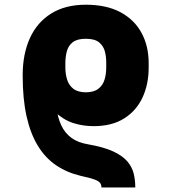

<svg xmlns="http://www.w3.org/2000/svg" viewBox="-20 -573 738 826"><path d="M562 233.4H416.5Q416.5 221.2 409.9 213.1Q403.3 205.1 384.5 198.5Q365.7 191.9 327.6 183.6Q267.6 169.4 220.9 137.7Q174.3 106 142.6 53.7Q110.8 1.5 94.2 -73Q77.6 -147.5 77.6 -246.1V-259.8L217.3 -228.5V-214.8Q216.8 -158.2 222.4 -112.8Q228 -67.4 243.4 -34.2Q258.8 -1 286.9 19.8Q314.9 40.5 358.9 47.9Q426.3 59.6 466.8 78.4Q507.3 97.2 527.8 121.3Q548.3 145.5 555.2 173.8Q562 202.1 562 233.4ZM383.3 -30.3Q335.9 -30.3 294.2 -43.9Q252.4 -57.6 213.9 -93.5Q175.3 -129.4 136.2 -194.3Q126 -212.4 111.8 -220.9Q97.7 -229.5 87.4 -233.9Q77.1 -238.3 77.6 -243.2V-252.9Q78.1 -342.3 109.1 -409.9Q140.1 -477.5 200.7 -515.1Q261.2 -552.7 349.1 -552.7Q437.5 -552.7 497.6 -520.8Q557.6 -488.8 588.6 -432.1Q619.6 -375.5 619.6 -300.8V-282.2Q619.6 -210 592.8 -152.8Q565.9 -95.7 513.4 -63Q460.9 -30.3 383.3 -30.3ZM349.1 -175.8Q384.3 -176.3 403.3 -191.2Q422.4 -206.1 429.7 -230.2Q437 -254.4 437 -282.2V-300.8Q437.5 -326.7 431.4 -350.8Q425.3 -375 406.5 -390.6Q387.7 -406.2 349.1 -406.2Q313 -406.2 293.9 -392.1Q274.9 -377.9 268.1 -354Q261.2 -330.1 261.2 -300.8V-282.2Q261.2 -254.9 268.8 -230.5Q276.4 -206.1 295.4 -191.2Q314.5 -176.3 349.1 -175.8Z"/></svg>

Font: Inter 17pt Black
Style: Regular
Weight: 900
Version: Version 4.001;git-66647c0bb